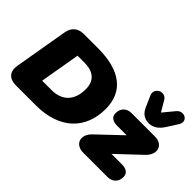

<svg xmlns="http://www.w3.org/2000/svg" viewBox="-114 -1153 1525 1525"><g transform="rotate(45 648.5 -390.0)"><path d="M139 0H364C627 0 777 -146 776 -374C775 -569 638 -670 394 -670H233C165 -670 125 -635 114 -568L37 -119C24 -43 63 0 139 0ZM366 -174H260L318 -513H394C499 -513 553 -464 553 -371C553 -242 481 -174 366 -174ZM896 0H1167C1222 0 1258 -35 1258 -89C1258 -130 1229 -152 1177 -152H1060L1255 -336C1329 -406 1301 -494 1206 -494H945C889 -494 854 -459 854 -403C854 -364 883 -342 934 -342H1041L843 -154C772 -86 801 0 896 0ZM1097 -533C1147 -533 1184 -561 1214 -607L1272 -698C1314 -764 1229 -811 1183 -755L1106 -662L1053 -752C1017 -812 921 -767 951 -698L992 -605C1012 -559 1047 -533 1097 -533Z"/></g></svg>

Font: SN Pro Black
Style: Italic
Weight: 900
Italic angle: -9°
Designer: Tobias Whetton
Foundry: Supernotes
Version: Version 1.001;Glyphs 3.2 (3249)